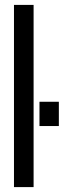

<svg xmlns="http://www.w3.org/2000/svg" viewBox="-20 -763 260 783"><path d="M37 0V-743H117V0ZM141 -249V-348H220V-249Z"/></svg>

Font: Saira UltraCondensed SemiBold
Style: Regular
Weight: 600
Width: 1
Designer: Hector Gatti with collaboration of the Omnibus-Type team
Foundry: Omnibus-Type
Version: Version 1.101